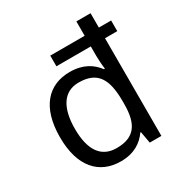

<svg xmlns="http://www.w3.org/2000/svg" viewBox="-178 -890 974 1030"><g transform="rotate(-30 308.5 -375.0)"><path d="M275 10C358 10 409 -26 441 -72H445L458 0H530V-605H606V-671H530V-760H442V-671H229V-605H442V-544C442 -523 445 -481 448 -464H442C409 -508 359 -543 275 -543C143 -543 55 -452 55 -265C55 -83 141 10 275 10ZM290 -63C193 -63 147 -136 147 -264C147 -392 193 -470 288 -470C407 -470 443 -399 443 -265V-248C443 -124 402 -63 290 -63Z"/></g></svg>

Font: Noto Sans Cuneiform
Style: Regular
Weight: 400
Designer: Monotype Design Team
Foundry: Monotype Imaging Inc.
Version: Version 2.001